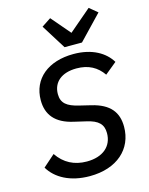

<svg xmlns="http://www.w3.org/2000/svg" viewBox="-139 -1036 878 1134"><g transform="rotate(-15 300.0 -469.0)"><path d="M266.7 12.1C434.3 12.1 536.9 -82.4 536.9 -218C536.9 -306.1 493.3 -364 382.8 -390.3L312.5 -407.3C242.2 -424 208.8 -448.5 208.8 -504.6C208.8 -577.4 262.4 -623.2 354 -623.2C426.8 -623.2 478.3 -594.5 514.6 -541.9L586.6 -600.9C549.4 -663 473 -709.9 359 -709.9C204.2 -709.9 101.9 -627.5 101.9 -495.4C101.9 -406.6 149.5 -347.3 256.4 -323.2L329.5 -306.1C402 -290.1 429.7 -261 429.7 -207.7C429.7 -127.1 370.4 -76 272.4 -76C195.7 -76 135.3 -107.2 93 -169.7L20.6 -105.8C62.1 -35.5 147.7 12.1 266.7 12.1ZM224.8 -913 318.9 -762.4H425.4L565.7 -909.1L516.3 -949.9L380.3 -833.8L280.9 -949.9Z"/></g></svg>

Font: Margiela Mono Italic Medium It
Style: Regular
Weight: 500
Designer: Mike Abbink, Paul van der Laan, Pieter van Rosmalen
Foundry: Bold Monday
Version: Version 2.003 2021